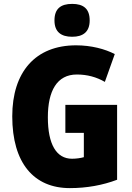

<svg xmlns="http://www.w3.org/2000/svg" viewBox="-20 -957 677 987"><path d="M351 -937C292 -937 260 -912 260 -852C260 -793 294 -768 351 -768C407 -768 441 -793 441 -852C441 -912 409 -937 351 -937ZM316 -418V-274H411V-149C394 -144 370 -141 350 -141C270 -141 226 -215 226 -354C226 -490 273 -574 375 -574C428 -574 476 -561 519 -536L570 -679C520 -705 449 -724 371 -724C162 -724 43 -587 43 -359C43 -119 154 10 339 10C426 10 508 -5 582 -33V-418Z"/></svg>

Font: Noto Sans Hebrew Condensed Black
Style: Regular
Weight: 900
Width: 3
Designer: Monotype Design Team
Foundry: Monotype Imaging Inc.
Version: Version 2.004